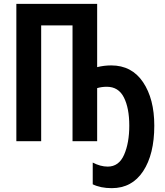

<svg xmlns="http://www.w3.org/2000/svg" viewBox="-20 -734 858 998"><path d="M65 -714V0H194V-602H357V0H485V-276Q509 -283 535 -283Q596 -283 624 -227.5Q652 -172 652 -81Q652 9 625 70.5Q598 132 540 132Q502 132 462 111V224Q503 244 561 244Q666 244 724 156Q782 68 782 -81Q782 -220 723.5 -307Q665 -394 558 -394Q521 -394 485 -385V-714Z"/></svg>

Font: Noto Sans UI Condensed
Style: Bold
Weight: 700
Width: 3
Designer: Monotype Design Team
Foundry: Monotype Imaging Inc.
Version: 1.001